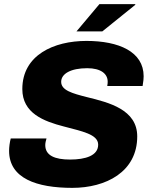

<svg xmlns="http://www.w3.org/2000/svg" viewBox="-20 -897 737 929"><path d="M350 -745H475L635 -874L634 -877H461ZM330 12C492 12 644 -65 644 -237C644 -367 507 -401 401 -427C330 -445 276 -460 276 -501C276 -540 322 -567 402 -567C468 -567 501 -540 501 -502C501 -497 501 -492 499 -481H670C674 -505 675 -517 675 -528C675 -647 555 -699 398 -699C241 -699 88 -631 88 -466C88 -349 192 -310 289 -285C374 -262 455 -248 455 -197C455 -144 394 -125 319 -125C246 -125 199 -144 199 -195C199 -205 202 -217 205 -227H32C27 -209 24 -185 24 -167C24 -34 157 12 330 12Z"/></svg>

Font: Archivo ExtraBold
Style: Italic
Weight: 800
Italic angle: -10°
Designer: Hector Gatti
Foundry: Omnibus-Type
Version: Version 2.001